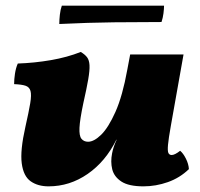

<svg xmlns="http://www.w3.org/2000/svg" viewBox="-20 -651 708 680"><path d="M152 9Q114 9 88.5 -9Q63 -27 57 -72.5Q51 -118 70 -202Q82 -255 87 -285Q92 -315 88 -329Q84 -343 70 -347.5Q56 -352 30 -353Q30 -370 33 -390Q36 -410 43 -426Q102 -428 160 -438Q218 -448 266 -467Q281 -458 288.5 -448Q296 -438 297 -420Q298 -402 292.5 -370Q287 -338 275 -285Q263 -228 261.5 -199Q260 -170 268.5 -159.5Q277 -149 292 -149Q313 -149 338.5 -174Q364 -199 389 -255Q414 -311 431 -405L441 -458H630L585 -205Q577 -160 575 -138Q573 -116 576.5 -109Q580 -102 588 -102Q599 -102 618 -117Q629 -108 638.5 -89Q648 -70 649 -52Q617 -21 574.5 -6Q532 9 488 9Q436 9 410 -8Q384 -25 377.5 -51.5Q371 -78 377 -108Q379 -119 383 -131Q387 -143 393 -156H392Q354 -79 290.5 -35Q227 9 152 9ZM190 -566Q190 -581 192 -599Q194 -617 199 -631H561Q561 -620 559 -604Q557 -588 552 -573Q473 -573 383.5 -572Q294 -571 190 -566Z"/></svg>

Font: Vollkorn Black
Style: Italic
Weight: 900
Italic angle: -11°
Designer: Friedrich Althausen
Foundry: Friedrich Althausen
Version: Version 5.000; ttfautohint (v1.8.3)